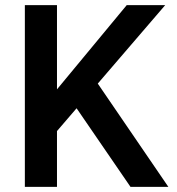

<svg xmlns="http://www.w3.org/2000/svg" viewBox="-20 -727 689 747"><path d="M330 -446.3 635 0H487.7L248.3 -349ZM201.7 0H76.7V-707H201.7ZM155 -162.7V-323L473 -707H622.7Z"/></svg>

Font: 42dot Sans Light
Style: Regular
Weight: 300
Designer: 42dot
Version: Version 1.000